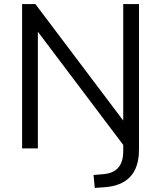

<svg xmlns="http://www.w3.org/2000/svg" viewBox="-20 -725 787 938"><path d="M443 193 437 130 483 126Q582 119 582 15V-17L165 -570V0H88V-705H153L582 -136V-705H659V6Q659 179 488 190Z"/></svg>

Font: Mulish
Style: Regular
Weight: 400
Designer: Vernon Adams
Foundry: Vernon Adams
Version: Version 3.603; ttfautohint (v1.8.3)